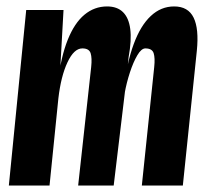

<svg xmlns="http://www.w3.org/2000/svg" viewBox="-20 -577 640 597"><path d="M7.5 0 61.5 -546H177.5L163.5 -295L159.5 -320Q169.5 -400.5 190.5 -453Q211.5 -505.5 242.5 -531.2Q273.5 -557 313 -557Q344.5 -557 362.5 -539.2Q380.5 -521.5 385 -486.8Q389.5 -452 380 -400L369.5 -300L333.5 0H223L263.5 -368.5Q266.5 -396.5 261.8 -411.5Q257 -426.5 236 -426.5Q210 -426.5 189.8 -383.2Q169.5 -340 161.5 -271L134 0ZM421 0 459.5 -368.5Q462.5 -396.5 457.8 -411.5Q453 -426.5 432 -426.5Q419.5 -426.5 407 -405.2Q394.5 -384 384 -352Q373.5 -320 367.5 -286.5L364.5 -298.5Q374.5 -382.5 395.8 -440Q417 -497.5 448.8 -527.2Q480.5 -557 521.5 -557Q565 -557 582 -522.2Q599 -487.5 592 -419L548.5 0Z"/></svg>

Font: Spline Sans Mono
Style: Italic
Weight: 400
Italic angle: -4°
Monospace: yes
Designer: Eben Sorkin, Mirko Velimirovic
Foundry: Sorkin Type
Version: Version 1.004